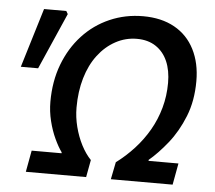

<svg xmlns="http://www.w3.org/2000/svg" viewBox="-49 -720 865 774"><g transform="rotate(5 383.5 -333.0)"><path d="M83 0 99 -87H220V-91Q206 -110 191 -142Q176 -174 166.5 -212.5Q157 -251 157 -290Q157 -373 183 -441.5Q209 -510 255.5 -560.5Q302 -611 365 -638.5Q428 -666 500 -666Q574 -666 627 -636.5Q680 -607 708 -552Q736 -497 736 -424Q736 -344 710.5 -280.5Q685 -217 647 -169.5Q609 -122 572 -91V-87H693L677 0H427L441 -70Q480 -99 513.5 -135.5Q547 -172 571.5 -214.5Q596 -257 609.5 -305.5Q623 -354 623 -407Q623 -457 607 -494Q591 -531 559.5 -552Q528 -573 483 -573Q437 -573 396.5 -551Q356 -529 326 -489.5Q296 -450 280 -395.5Q264 -341 264 -276Q264 -237 274 -198Q284 -159 301 -126Q318 -93 340 -70L327 0ZM26 -420 99 -660H189L196 -648L96 -420Z"/></g></svg>

Font: Source Sans 3 SemiBold
Style: Italic
Weight: 600
Italic angle: -11°
Designer: Paul D. Hunt
Foundry: Adobe
Version: Version 3.046;hotconv 1.0.118;makeotfexe 2.5.65603